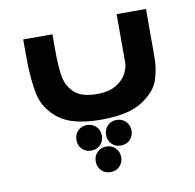

<svg xmlns="http://www.w3.org/2000/svg" viewBox="-69 -455 739 728"><g transform="rotate(-10 300.0 -91.0)"><path d="M60.5 -291V-351H173V-289.5Q173 -226 179.8 -187.8Q186.5 -149.5 214 -124Q241.5 -98.5 300.5 -98.5Q346.5 -98.5 374.5 -115.5Q402.5 -132.5 414.2 -155.5Q426 -178.5 426 -197V-384H539V-197Q539 -153.5 525.2 -111.5Q511.5 -69.5 458.5 -34.8Q405.5 0 300 0Q190 0 138 -39.8Q86 -79.5 73.2 -138Q60.5 -196.5 60.5 -291ZM349 153Q349 174 335 188Q321 202 300 202Q279 202 265 188Q251 174 251 153Q251 131.5 265 117.5Q279 103.5 300 103.5Q321 103.5 335 117.8Q349 132 349 153ZM291 60Q291 81 277 95Q263 109 241.5 109Q221 109 207 95.2Q193 81.5 193 60Q193 38.5 207 24.5Q221 10.5 241.5 10.5Q263 10.5 277 24.8Q291 39 291 60ZM405 60.5Q405 81.5 391 95.5Q377 109.5 355.5 109.5Q334.5 109.5 320.8 95.5Q307 81.5 307 60.5Q307 39 320.8 25Q334.5 11 355.5 11Q377 11 391 25.2Q405 39.5 405 60.5Z"/></g></svg>

Font: JuliaMono ExtraBold
Style: Regular
Weight: 800
Monospace: yes
Designer: cormullion
Foundry: corm
Version: Version 0.055; ttfautohint (v1.8.4)